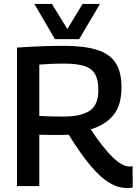

<svg xmlns="http://www.w3.org/2000/svg" viewBox="-20 -942 704 972"><path d="M623 10Q578 10 533 -17Q488 -44 438 -103.5Q388 -163 328 -260Q319 -259 303.5 -259Q288 -259 280 -259Q257 -259 230 -259Q203 -259 179 -260V0H66V-701Q139 -706 195 -708Q251 -710 302 -710Q407 -710 471.5 -689.5Q536 -669 565.5 -623.5Q595 -578 595 -501Q595 -408 553.5 -358.5Q512 -309 439 -287Q505 -189 552.5 -144Q600 -99 636 -99Q638 -99 643 -99.5Q648 -100 651 -101L652 7Q647 8 639.5 9Q632 10 623 10ZM301 -352Q391 -352 434.5 -381.5Q478 -411 478 -486Q478 -535 462.5 -564.5Q447 -594 409 -607Q371 -620 305 -620Q280 -620 262.5 -619.5Q245 -619 226 -618Q207 -617 179 -615V-355Q214 -353 242.5 -352.5Q271 -352 301 -352ZM486 -922 381 -744H258L154 -922H243L321 -795L398 -922Z"/></svg>

Font: Georama Medium
Style: Regular
Weight: 500
Designer: Jean-Baptiste Levee
Foundry: Production Type
Version: Version 1.000